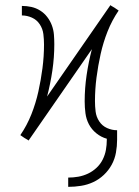

<svg xmlns="http://www.w3.org/2000/svg" viewBox="-20 -543 540 746"><path d="M245 183V147Q265 147 284.5 143.5Q304 140 322 131.5Q340 123 355 109Q370 95 379 77Q388 59 391.5 39.5Q395 20 395 0V-4Q373 -10 354.5 -25Q336 -40 325.5 -60Q315 -80 312 -103Q309 -126 309 -149Q309 -200 316.5 -251Q324 -302 337 -352L91 3L87 0Q87 0 87 0Q87 0 87 0L75 -7L59 -18Q85 -56 102 -99Q119 -142 129 -187Q139 -232 145 -278Q151 -324 151 -370Q151 -390 148.5 -410.5Q146 -431 134.5 -448.5Q123 -466 104 -474.5Q85 -483 65 -483V-520Q84 -520 102 -516Q120 -512 136 -502Q152 -492 163.5 -477Q175 -462 181.5 -444.5Q188 -427 189.5 -408.5Q191 -390 191 -371Q191 -320 183.5 -269Q176 -218 163 -168L409 -523L413 -520Q413 -520 413 -520Q413 -520 413 -520L425 -513L441 -502Q415 -464 398 -421Q381 -378 371 -333Q361 -288 355 -242Q349 -196 349 -150Q349 -130 351.5 -109.5Q354 -89 365.5 -71.5Q377 -54 396 -45.5Q415 -37 435 -37V0Q435 25 430.5 50Q426 75 414 97Q402 119 383.5 136.5Q365 154 342.5 164.5Q320 175 295 179Q270 183 245 183Z"/></svg>

Font: Zed Sans Extralight
Style: Regular
Weight: 200
Designer: Belleve Invis
Foundry: Belleve Invis
Version: Version 1.0.0; ttfautohint (v1.8.4)